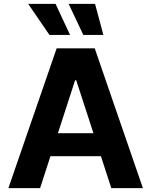

<svg xmlns="http://www.w3.org/2000/svg" viewBox="-20 -979 787 999"><path d="M188.5 0H23.6L274.8 -727.5H472.9L723.6 0H559.2L376.6 -561.3H370.7ZM178.7 -285.9H567.8V-166.2H178.7ZM237.3 -797.3 126.6 -958.8H269.1L344.5 -797.3ZM413.5 -797.3 337.1 -958.8H474.6L517.8 -797.3Z"/></svg>

Font: Inter V
Style: 
Weight: 400
Designer: Rasmus Andersson
Foundry: rsms
Version: Version 4.000;git-a3f224843